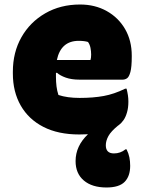

<svg xmlns="http://www.w3.org/2000/svg" viewBox="-20 -581 640 851"><path d="M315 133Q315 66 370 14Q352 15 331 15Q238 15 172.5 -18.5Q107 -52 72 -113Q37 -174 37 -255V-263Q37 -349 75 -416Q113 -483 180.5 -522Q248 -561 335 -561Q401 -561 453 -532Q505 -503 534.5 -452Q564 -401 564 -334V-331Q564 -284 558 -262Q552 -240 543 -234Q534 -228 524 -228H332Q297 -228 271.5 -237Q246 -246 232 -259L228 -257V-240Q228 -218 230.5 -198Q233 -178 239 -160Q278 -147 333 -147Q393 -147 439.5 -155.5Q486 -164 535 -188H541Q545 -172 547 -158.5Q549 -145 549 -132V-130V-129Q549 -104 543 -83Q537 -62 527.5 -48.5Q518 -35 506 -26Q505 -25 504 -25Q472 1 460.5 22Q449 43 449 63Q449 99 485 99Q514 99 536 81H541Q550 99 553.5 116.5Q557 134 557 154Q557 200 532.5 225Q508 250 452 250Q388 250 351.5 219Q315 188 315 133ZM329 -400Q250 -400 232 -315H381Q384 -324 384 -339Q384 -354 381 -369Q378 -384 370 -395Q354 -400 329 -400Z"/></svg>

Font: Recursive Mn Csl St Blk
Style: Regular
Weight: 900
Monospace: yes
Version: Version 1.079;hotconv 1.0.112;makeotfexe 2.5.65598; ttfautoh